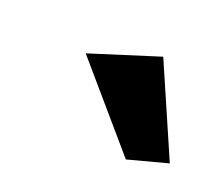

<svg xmlns="http://www.w3.org/2000/svg" viewBox="-46 -800 335 288"><g transform="rotate(20 121.0 -656.0)"><path d="M63 -703 174 -738 238 -591 174 -574Z"/></g></svg>

Font: Arsenal
Style: Bold Italic
Weight: 700
Italic angle: -9°
Designer: Andrij Shevchenko
Foundry: Stairsfor.com
Version: Version 1.000